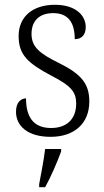

<svg xmlns="http://www.w3.org/2000/svg" viewBox="-20 -563 437 804"><path d="M192 10C290 10 354 -45 354 -138C354 -211 322 -252 227 -299C148 -338 112 -365 112 -421C112 -471 140 -508 203 -508C262 -508 293 -473 293 -399C323 -399 339 -418 339 -450C339 -499 296 -543 210 -543C118 -543 58 -494 58 -412C58 -333 97 -298 197 -245C279 -203 299 -177 299 -129C299 -68 263 -27 194 -27C116 -27 89 -78 89 -151C69 -151 47 -136 47 -95C47 -37 94 10 192 10ZM144 208V221H169C192 180 221 113 236 71V61H169C163 109 153 161 144 208Z"/></svg>

Font: Noto Serif Bengali SemiCondensed Light
Style: Regular
Weight: 300
Width: 4
Designer: Juan Bruce, Universal Thirst, Indian Type Foundry and the Monotype Design Team.
Foundry: Monotype Imaging Inc.
Version: Version 2.003